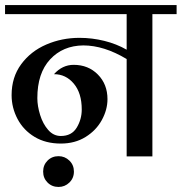

<svg xmlns="http://www.w3.org/2000/svg" viewBox="-32 -620 720 761"><path d="M668 -564H572V0H470V-386Q380 -440 298 -440Q217 -439 166.5 -384.5Q116 -330 116 -231Q116 -200 127 -164.5Q138 -129 159 -105Q180 -81 209 -81Q252 -81 272 -114Q292 -147 292 -186Q292 -251 260.5 -288.5Q229 -326 182 -326Q215 -363 260 -363Q318 -363 356 -324.5Q394 -286 394 -227Q394 -185 371.5 -144Q349 -103 307 -77Q265 -51 209 -51Q149 -51 105 -77.5Q61 -104 37.5 -148.5Q14 -193 14 -243Q14 -314 52 -365.5Q90 -417 151.5 -443.5Q213 -470 283 -470Q333 -470 381.5 -458Q430 -446 470 -423V-564H-12V-600H668ZM261 60Q261 86 243 103.5Q225 121 200 121Q174 121 156.5 103.5Q139 86 139 60Q139 34 156.5 16.5Q174 -1 200 -1Q225 -1 243 16.5Q261 34 261 60Z"/></svg>

Font: Arya
Style: Regular
Weight: 400
Designer: Eduardo Rodriguez Tunni, Modular Infotech
Foundry: Eduardo Rodriguez Tunni, Modular Infotech
Version: Version 1.002